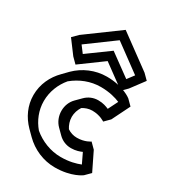

<svg xmlns="http://www.w3.org/2000/svg" viewBox="-215 -964 1002 1124"><g transform="rotate(30 285.5 -402.5)"><path d="M468 -44C438 -32 396 -20 338 -20C269 -20 202 -47 151 -90C113 -135 89 -192 89 -255C89 -319 114 -379 152 -424C204 -467 269 -493 338 -493C396 -493 441 -480 469 -468L436 -402C420 -409 397 -418 364 -418C331 -418 301 -405 279 -383L244 -348L243 -347C220 -324 207 -292 207 -257C207 -221 221 -188 244 -165L279 -130C301 -108 331 -95 364 -95C397 -95 423 -105 436 -111ZM510 4 545 -31 485 -154 450 -189C450 -189 417 -165 364 -165C340 -165 318 -172 299 -185C286 -205 277 -230 277 -257C277 -283 286 -308 299 -328C317 -340 340 -348 364 -348C417 -348 450 -324 450 -324L485 -359L545 -480L510 -515C510 -515 452 -563 338 -563C261 -563 187 -531 134 -478L99 -442C50 -393 19 -328 19 -255C19 -184 49 -121 97 -72L98 -71L133 -36C186 17 260 50 338 50C452 50 510 4 510 4ZM115 -652 296 -785 477 -652 443 -607 296 -714 149 -607ZM75 -693 40 -658 108 -567 143 -532 296 -644 449 -532 484 -567 552 -658 517 -693 296 -855Z"/></g></svg>

Font: Hussar Press
Style: Bold
Weight: 700
Foundry: Cannot Into Space Fonts
Version: Version 1.43